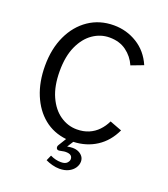

<svg xmlns="http://www.w3.org/2000/svg" viewBox="-154 -788 939 1076"><g transform="rotate(20 316.0 -250.0)"><path d="M325.8 180.1Q305.2 180.1 282.5 174.1Q259.9 168.1 242.9 159.5L257.4 126.9Q274.5 135.2 290 138.8Q305.5 142.5 321.6 142.5Q346.5 142.5 357.3 131Q368.2 119.5 368.2 108.1Q368.2 94.4 358.8 86.8Q349.3 79.3 328 79.3Q318.7 79.3 308.5 81.8Q298.3 84.4 290.5 85Q277.6 86.1 273.8 76.4Q270 66.7 277 56.1L304.9 10.7Q228.3 2.4 171.9 -43.2Q115.6 -88.9 84.5 -164.3Q53.4 -239.7 53.4 -335.4Q53.4 -437.1 89.7 -514.6Q125.9 -592.1 190.7 -636.1Q255.6 -680 340 -680Q415.8 -680 479.3 -640.9Q542.8 -601.9 574.8 -527.9L502.2 -500.4Q481.9 -547.2 441 -577.3Q400.1 -607.5 340.4 -607.5Q286.9 -607.5 241.5 -576.2Q196.1 -545 168.5 -484.3Q140.9 -423.7 140.9 -335.4Q140.9 -246.3 168.6 -185Q196.4 -123.6 242.2 -92.1Q288 -60.5 341.8 -60.5Q381.2 -60.5 412.8 -73.9Q444.4 -87.3 467.5 -111.6Q490.7 -135.8 505.6 -167.3L577.8 -140.1Q544.4 -68.5 485 -30Q425.7 8.6 348.1 11.7L324.8 48.3Q333.7 46.3 342.2 45.4Q350.7 44.6 356.6 44.6Q377.1 44.6 392.5 51.9Q408 59.2 417.3 71.8Q426.5 84.4 426.5 101.5Q426.5 121 414.4 139.3Q402.3 157.5 379.7 168.8Q357.1 180.1 325.8 180.1Z"/></g></svg>

Font: Atkinson Hyperlegible Mono ExtraLight
Style: Regular
Weight: 200
Monospace: yes
Designer: Elliott Scott, Megan Eiswerth, Linus Boman, Theodore Petrosky, Letters from Sweden
Foundry: Applied Design Works, Letters from Sweden
Version: Version 2.001